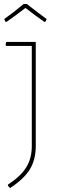

<svg xmlns="http://www.w3.org/2000/svg" viewBox="-20 -848 308 966"><path d="M8 -738 1 -752Q48 -785 99 -828H115Q181 -776 215 -752L208 -738H203Q157 -770 108 -808Q59 -770 13 -738ZM160 -637V-115Q160 -45 130.5 3.5Q101 52 31 98L20 87V81Q84 39 112 -6Q140 -51 140 -113V-617H12L8 -621L11 -637Z"/></svg>

Font: Alegreya Sans SC Thin
Style: Regular
Weight: 100
Designer: Juan Pablo del Peral
Foundry: Huerta Tipografica
Version: Version 2.007